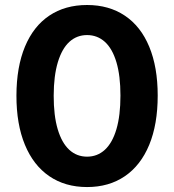

<svg xmlns="http://www.w3.org/2000/svg" viewBox="-20 -737 700 772"><path d="M46.1 -352.8Q46.3 -467.5 80.4 -549.6Q114.6 -631.6 178.3 -674.2Q242 -716.9 330.1 -716.9Q418 -716.9 482 -674Q546 -631.2 580 -549.3Q614.1 -467.3 614.1 -352.8Q614.1 -237.2 580 -154.6Q545.9 -72.1 482 -28.5Q418.1 15.1 330.1 15.1Q241.9 15.1 178 -28.7Q114.2 -72.4 80.1 -155Q45.9 -237.6 46.1 -352.8ZM464.3 -352.8Q464.3 -432.3 448.1 -486.9Q431.8 -541.5 401.6 -568.8Q371.3 -596 330.1 -596Q288.9 -596 259 -568.8Q229.1 -541.5 212.6 -486.9Q196.1 -432.3 195.9 -352.8Q195.7 -272.5 212 -217.5Q228.4 -162.4 258.5 -134.7Q288.6 -107.1 330.1 -107.1Q371.4 -107.1 401.6 -134.7Q431.8 -162.4 448.1 -217.4Q464.3 -272.4 464.3 -352.8Z"/></svg>

Font: Pretendard Variable
Style: Regular
Weight: 400
Designer: Base glyphs from Inter by Rasmus Andersson; Hangul glyphs from Noto Sans CJK(Source Han Sans) by Jang Soo-young and Kang
Foundry: Kil Hyung-jin
Version: Version 1.100;FEAKit 1.0